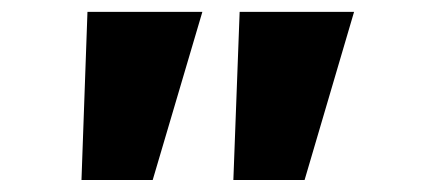

<svg xmlns="http://www.w3.org/2000/svg" viewBox="-20 -720 723 324"><path d="M373.8 -416.3 384.4 -700H577.5L494 -416.3ZM117.5 -416.3 127.6 -700H321.5L237.7 -416.3Z"/></svg>

Font: Lexend Zetta
Style: Regular
Weight: 400
Designer: Bonnie Shaver-Troup, Thomas Jockin
Foundry: Lexend
Version: Version 1.007